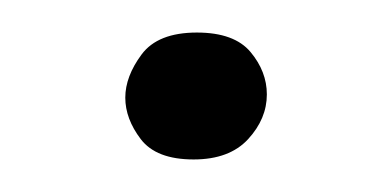

<svg xmlns="http://www.w3.org/2000/svg" viewBox="-20 -417 240 118"><path d="M57 -319ZM57 -357Q57 -370 67 -383.5Q77 -397 101 -397Q124 -397 134 -385Q144 -373 144 -359Q144 -344 132.5 -331.5Q121 -319 99 -319Q76 -319 66.5 -331.5Q57 -344 57 -357Z"/></svg>

Font: Life Savers
Style: Regular
Weight: 400
Version: Version 2.001; ttfautohint (v0.93) -l 8 -r 50 -G 200 -x 14 -